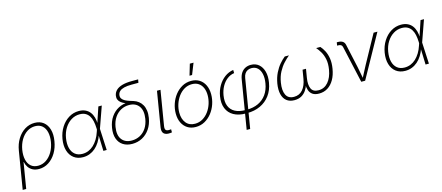

<svg xmlns="http://www.w3.org/2000/svg" viewBox="-59 -1436 5355 2326"><g transform="rotate(-15 2619.0 -273.0)"><path d="M3.4 204.1 81.5 -267.1Q94.7 -349.1 133.1 -411.1Q171.4 -473.1 227.5 -508.3Q283.7 -543.5 350.6 -543.5Q417.5 -543.5 461.7 -508.5Q505.9 -473.6 523.7 -411.6Q541.5 -349.6 527.8 -268.1Q514.6 -186 476.6 -123Q438.5 -60.1 383.1 -24.7Q327.6 10.7 262.2 10.7Q216.3 10.7 183.3 -6.6Q150.4 -23.9 130.6 -53.2Q110.8 -82.5 103.5 -118.7H100.6L47.4 204.1ZM261.7 -30.3Q316.9 -30.3 362.8 -60.8Q408.7 -91.3 440.4 -144.8Q472.2 -198.2 483.9 -267.6Q495.1 -335.9 482.9 -389.2Q470.7 -442.4 436.3 -472.7Q401.9 -502.9 346.7 -502.9Q291.5 -502.9 245.1 -472.7Q198.7 -442.4 167.2 -389.2Q135.7 -335.9 124 -267.6Q112.8 -198.2 125 -144.5Q137.2 -90.8 171.9 -60.5Q206.5 -30.3 261.7 -30.3Z M815.4 10.7Q746.1 10.7 699.5 -24.7Q652.8 -60.1 634 -122.8Q615.2 -185.5 628.4 -266.6Q642.1 -347.7 681.9 -410.2Q721.7 -472.7 779.5 -508.1Q837.4 -543.5 905.8 -543.5Q952.6 -543.5 987.1 -527.3Q1021.5 -511.2 1043.7 -482.4Q1065.9 -453.6 1076.9 -414.8Q1087.9 -376 1087.9 -330.1H1102.1L1098.6 -270L1111.8 0H1069.8L1060.5 -288.1Q1059.1 -335.4 1050.5 -374.8Q1042 -414.1 1023.7 -442.6Q1005.4 -471.2 976.3 -486.8Q947.3 -502.4 904.8 -502.4Q848.6 -502.4 800 -472.7Q751.5 -442.9 717.8 -389.6Q684.1 -336.4 672.4 -266.1Q661.1 -195.8 674.6 -142.8Q688 -89.8 724.4 -60.1Q760.7 -30.3 817.9 -30.3Q857.4 -30.3 892.8 -44.7Q928.2 -59.1 958.3 -86.9Q988.3 -114.7 1012.5 -154.3Q1036.6 -193.8 1052.7 -244.1L1150.4 -535.6H1193.4L1098.1 -266.6L1082 -205.6H1068.8Q1051.8 -155.3 1026.6 -115.2Q1001.5 -75.2 969 -47.1Q936.5 -19 897.9 -4.2Q859.4 10.7 815.4 10.7Z M1432.6 9.3Q1364.7 9.3 1317.4 -21.2Q1270 -51.8 1250.2 -108.2Q1230.5 -164.6 1243.2 -241.7Q1255.9 -319.8 1294.4 -375.5Q1333 -431.2 1390.1 -460.9Q1447.3 -490.7 1515.6 -490.7L1547.4 -467.8Q1508.8 -477.1 1477.5 -489Q1446.3 -501 1424.8 -517.6Q1403.3 -534.2 1393.8 -556.4Q1384.3 -578.6 1389.2 -607.9Q1395.5 -645.5 1423.1 -672.4Q1450.7 -699.2 1500.2 -713.4Q1549.8 -727.5 1620.6 -727.5H1700.7L1693.4 -686.5H1607.4Q1550.8 -686.5 1513.4 -677Q1476.1 -667.5 1456.5 -649.2Q1437 -630.9 1432.6 -605.5Q1427.7 -576.7 1441.7 -557.1Q1455.6 -537.6 1479.7 -524.9Q1503.9 -512.2 1530.8 -503.7Q1557.6 -495.1 1579.1 -488.8Q1613.3 -478 1640.4 -457Q1667.5 -436 1684.8 -405.3Q1702.1 -374.5 1707.8 -333.7Q1713.4 -293 1705.1 -242.7Q1692.4 -165 1653.8 -108.4Q1615.2 -51.8 1558.1 -21.2Q1501 9.3 1432.6 9.3ZM1437 -31.7Q1492.7 -31.7 1539.6 -56.4Q1586.4 -81.1 1618.2 -128.4Q1649.9 -175.8 1661.1 -243.2Q1677.2 -343.3 1636.5 -399.7Q1595.7 -456.1 1512.2 -456.1Q1457 -456.1 1409.9 -430.7Q1362.8 -405.3 1330.6 -357.4Q1298.3 -309.6 1287.1 -242.2Q1270.5 -141.6 1312 -86.7Q1353.5 -31.7 1437 -31.7Z M1907.2 1.5Q1853.5 5.9 1828.9 -18.1Q1804.2 -42 1813 -96.7L1885.7 -535.6H1929.7L1857.9 -102.5Q1851.1 -62 1866 -48.6Q1880.9 -35.2 1916 -39.1Q1921.9 -39.6 1924.1 -39.8Q1926.3 -40 1930.2 -40.5V-1.5Q1925.8 -1 1919.7 0Q1913.6 1 1907.2 1.5Z M2228 10.7Q2168.5 10.7 2125 -16.8Q2081.5 -44.4 2057.6 -93.8Q2033.7 -143.1 2033.7 -208Q2033.7 -270.5 2054 -330.3Q2074.2 -390.1 2111.8 -438.2Q2149.4 -486.3 2200.9 -515.1Q2252.4 -543.9 2314.9 -543.9Q2374.5 -543.9 2418 -516.4Q2461.4 -488.8 2485.1 -439.5Q2508.8 -390.1 2508.8 -325.2Q2508.8 -262.7 2488.5 -202.6Q2468.3 -142.6 2430.7 -94.5Q2393.1 -46.4 2341.6 -17.8Q2290 10.7 2228 10.7ZM2229 -29.8Q2282.7 -29.8 2325.9 -55.7Q2369.1 -81.5 2400.4 -124.3Q2431.6 -167 2448.2 -219.2Q2464.8 -271.5 2464.8 -324.7Q2464.8 -377.4 2447.3 -417.5Q2429.7 -457.5 2396 -480.2Q2362.3 -502.9 2314 -502.9Q2261.7 -502.9 2218.5 -477.8Q2175.3 -452.6 2143.8 -410.2Q2112.3 -367.7 2095 -315.2Q2077.6 -262.7 2077.6 -208Q2077.6 -128.9 2117.2 -79.3Q2156.7 -29.8 2229 -29.8ZM2313.5 -609.4 2355 -749.5H2401.4L2345.7 -609.4Z M2812.5 204.1 2913.1 -403.8Q2920.9 -451.2 2941.7 -482.2Q2962.4 -513.2 2993.7 -528.8Q3024.9 -544.4 3063 -544.4Q3122.6 -544.4 3162.6 -510.3Q3202.6 -476.1 3218.8 -416.3Q3234.9 -356.4 3221.7 -279.3Q3206.5 -187.5 3158.4 -123Q3110.4 -58.6 3037.1 -24.7Q2963.9 9.3 2873 9.3H2854.5Q2764.6 9.3 2703.9 -24.9Q2643.1 -59.1 2617.4 -122.6Q2591.8 -186 2606 -272.9Q2617.7 -343.3 2650.9 -400.1Q2684.1 -457 2733.4 -493.7Q2782.7 -530.3 2842.8 -540L2843.8 -500Q2793.9 -492.7 2753.9 -461.7Q2713.9 -430.7 2687 -382.1Q2660.2 -333.5 2649.9 -272.9Q2637.2 -194.8 2658.7 -140.9Q2680.2 -86.9 2732.2 -59.3Q2784.2 -31.7 2861.8 -31.7H2879.9Q2959.5 -31.7 3021.7 -60.5Q3084 -89.4 3124.5 -145.3Q3165 -201.2 3178.2 -282.7Q3189 -347.7 3178.2 -397.5Q3167.5 -447.3 3137.7 -475.6Q3107.9 -503.9 3061 -503.9Q3035.2 -503.9 3013.7 -493.7Q2992.2 -483.4 2977.8 -462.6Q2963.4 -441.9 2958 -409.2L2856.4 204.1Z M3466.8 6.3Q3406.7 6.3 3368.9 -23.9Q3331.1 -54.2 3317.6 -109.9Q3304.2 -165.5 3316.4 -241.7Q3329.1 -314.9 3356.9 -371.3Q3384.8 -427.7 3419.7 -468.5Q3454.6 -509.3 3488.3 -535.6H3541Q3505.9 -506.8 3469 -466.8Q3432.1 -426.8 3402.6 -371.6Q3373 -316.4 3360.8 -241.2Q3345.2 -146.5 3372.3 -90.3Q3399.4 -34.2 3471.7 -34.2Q3539.6 -34.2 3581.3 -82.8Q3623 -131.3 3637.2 -216.8L3655.3 -325.2H3698.2L3680.2 -216.8Q3666 -131.3 3688.5 -82.8Q3710.9 -34.2 3779.3 -34.2Q3852.5 -34.2 3900.6 -90.6Q3948.7 -147 3964.4 -241.2Q3977.1 -316.4 3965.8 -371.6Q3954.6 -426.8 3930.9 -466.8Q3907.2 -506.8 3881.8 -535.6H3934.6Q3959.5 -508.8 3981 -468Q4002.4 -427.2 4011.7 -371.1Q4021 -314.9 4008.8 -241.7Q3996.1 -165.5 3964.4 -109.9Q3932.6 -54.2 3884.8 -23.9Q3836.9 6.3 3775.9 6.3Q3724.1 6.3 3694.3 -14.6Q3664.6 -35.6 3652.8 -70.3Q3641.1 -105 3642.1 -145H3650.4Q3638.2 -104.5 3614.7 -69.8Q3591.3 -35.2 3554.7 -14.4Q3518.1 6.3 3466.8 6.3Z M4304.2 0 4200.2 -464.8Q4195.8 -482.9 4182.9 -490.7Q4169.9 -498.5 4146.5 -498.5H4134.8L4141.6 -538.6H4152.8Q4191.9 -538.6 4214.1 -524.2Q4236.3 -509.8 4242.7 -479.5L4307.6 -183.1Q4315.9 -143.1 4323.2 -102.5Q4330.6 -62 4338.4 -22.9H4325.2Q4346.2 -62.5 4366.5 -102.8Q4386.7 -143.1 4408.7 -183.1L4602.5 -535.6H4650.4L4353 0Z M4856.4 10.7Q4787.1 10.7 4740.5 -24.7Q4693.8 -60.1 4675 -122.8Q4656.2 -185.5 4669.4 -266.6Q4683.1 -347.7 4722.9 -410.2Q4762.7 -472.7 4820.6 -508.1Q4878.4 -543.5 4946.8 -543.5Q4993.7 -543.5 5028.1 -527.3Q5062.5 -511.2 5084.7 -482.4Q5106.9 -453.6 5117.9 -414.8Q5128.9 -376 5128.9 -330.1H5143.1L5139.6 -270L5152.8 0H5110.8L5101.6 -288.1Q5100.1 -335.4 5091.6 -374.8Q5083 -414.1 5064.7 -442.6Q5046.4 -471.2 5017.3 -486.8Q4988.3 -502.4 4945.8 -502.4Q4889.6 -502.4 4841.1 -472.7Q4792.5 -442.9 4758.8 -389.6Q4725.1 -336.4 4713.4 -266.1Q4702.1 -195.8 4715.6 -142.8Q4729 -89.8 4765.4 -60.1Q4801.8 -30.3 4858.9 -30.3Q4898.4 -30.3 4933.8 -44.7Q4969.2 -59.1 4999.3 -86.9Q5029.3 -114.7 5053.5 -154.3Q5077.6 -193.8 5093.8 -244.1L5191.4 -535.6H5234.4L5139.2 -266.6L5123 -205.6H5109.9Q5092.8 -155.3 5067.6 -115.2Q5042.5 -75.2 5010 -47.1Q4977.5 -19 4939 -4.2Q4900.4 10.7 4856.4 10.7Z"/></g></svg>

Font: Inter 20pt ExtraLight
Style: Italic
Weight: 250
Italic angle: -9.3988°
Version: Version 4.001;git-66647c0bb